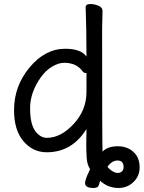

<svg xmlns="http://www.w3.org/2000/svg" viewBox="-20 -735 716 957"><path d="M214 -48Q283 -48 347 -117Q411 -186 411 -276V-367L412 -369Q412 -371 408 -371Q399 -371 393 -378Q362 -422 300 -422Q271 -422 239 -402.5Q207 -383 183 -349Q130 -274 130 -196Q130 -118 155 -83Q180 -48 214 -48ZM567 127Q580 127 588 119Q596 111 596 98Q596 65 566 65Q538 65 516 96Q521 105 537 116Q553 127 567 127ZM571 202Q518 202 479 166Q478 170 473.5 186Q469 202 447 202Q404 202 404 178Q404 169 409 154.5Q414 140 421 126Q428 112 429 108Q414 86 412 50.5Q410 15 410 -12L411 -92Q339 24 213 24Q144 24 97 -31Q50 -86 50 -186Q50 -306 127.5 -399Q205 -492 305 -492Q384 -492 411 -453Q411 -593 407 -699Q407 -715 431 -715Q450 -715 470.5 -706.5Q491 -698 491 -681L489 -592Q489 -28 491 21Q516 -6 567 -6Q614 -6 645 22Q676 50 676 99Q676 143 645 172.5Q614 202 571 202Z"/></svg>

Font: LXGW WenKai Lite Medium
Style: Regular
Weight: 500
Designer: LXGW / Fontworks Inc.
Foundry: LXGW / Fontworks Inc.
Version: Version 1.511; March 25, 2025